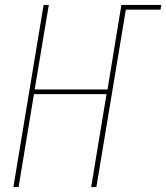

<svg xmlns="http://www.w3.org/2000/svg" viewBox="-20 -755 671 775"><path d="M34 0 156 -735H177L120 -394H414L470 -735H631L628 -716H488L369 0H348L410 -375H117L55 0Z"/></svg>

Font: Iosevka Curly ThExObl
Style: Regular
Weight: 100
Width: 7
Italic angle: -9°
Monospace: yes
Designer: Belleve Invis
Foundry: Belleve Invis
Version: Version 11.1.0; ttfautohint (v1.8.3)